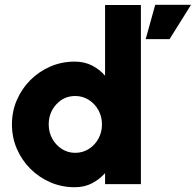

<svg xmlns="http://www.w3.org/2000/svg" viewBox="-20 -771 820 804"><path d="M420 -750H570V0H420V-46Q397 -20 365.2 -3.5Q333.5 13 293 13Q238.5 13 191 -7.5Q143.5 -28 107.2 -64.2Q71 -100.5 50.5 -148Q30 -195.5 30 -250Q30 -304.5 50.5 -352Q71 -399.5 107.2 -435.8Q143.5 -472 191 -492.5Q238.5 -513 293 -513Q333.5 -513 365.2 -496.8Q397 -480.5 420 -454ZM295 -131Q326 -131 351.5 -147Q377 -163 392 -190Q407 -217 407 -250Q407 -283 392 -310Q377 -337 351.5 -353Q326 -369 295 -369Q248 -369 216 -334.2Q184 -299.5 184 -250Q184 -217 199 -190Q214 -163 239.2 -147Q264.5 -131 295 -131ZM590 -607 630 -751H780L690 -607Z"/></svg>

Font: Urbanist Black
Style: Regular
Weight: 900
Designer: Corey Hu
Foundry: Corey Hu
Version: Version 1.330; ttfautohint (v1.8.4.7-5d5b)